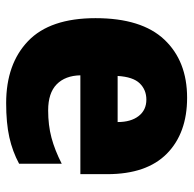

<svg xmlns="http://www.w3.org/2000/svg" viewBox="-22 -580 613 608"><g transform="rotate(90 284.0 -276.5)"><path d="M290 -563Q402 -563 467 -499Q532 -435 532 -310V-225H219Q220 -177 247.5 -150Q275 -123 330 -123Q377 -123 416.5 -133.5Q456 -144 499 -166V-31Q460 -10 415 0Q370 10 307 10Q183 10 110.5 -59.5Q38 -129 38 -273Q38 -419 106 -491Q174 -563 290 -563ZM296 -434Q265 -434 244.5 -413Q224 -392 221 -343H367Q367 -385 348 -409.5Q329 -434 296 -434Z"/></g></svg>

Font: Noto Sans Sinhala UI SemiCondensed Black
Style: Regular
Weight: 900
Width: 4
Designer: Jelle Bosma - Monotype Design Team
Foundry: Monotype Imaging Inc.
Version: Version 2.006; ttfautohint (v1.8.4.7-5d5b)